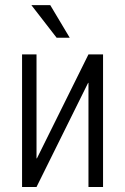

<svg xmlns="http://www.w3.org/2000/svg" viewBox="-20 -745 498 765"><path d="M390.6 -528.3V0H332.5V-414.6L331.1 -415L125.5 0H67.9V-528.3H125.5V-114.3L127 -113.8L332.5 -528.3ZM257.8 -594.7H205.6L105 -724.6H180.2Z"/></svg>

Font: RobotoCondensed-Light
Style: Light
Weight: 300
Designer: Google
Version: Version 1.200311; 2013